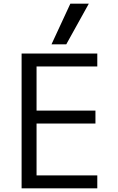

<svg xmlns="http://www.w3.org/2000/svg" viewBox="-20 -1020 640 1040"><path d="M97 0V-730H507V-660H178V-421H497V-351H178V-70H507V0ZM339 -780H259L361 -1000H461Z"/></svg>

Font: M PLUS Code Latin 60
Style: Regular
Weight: 400
Width: 7
Monospace: yes
Designer: Coji Morishita
Foundry: UNDERFOREST DESIGN
Version: Version 1.005; ttfautohint (v1.8.3)